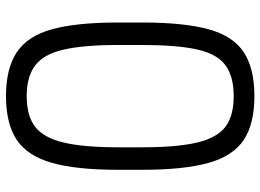

<svg xmlns="http://www.w3.org/2000/svg" viewBox="-134 -720 868 640"><g transform="rotate(90 300.0 -400.0)"><path d="M300 14Q208 14 154 -22Q100 -58 77.5 -139.5Q55 -221 55 -360V-440Q55 -579 77.5 -661Q100 -743 154 -778.5Q208 -814 300 -814Q393 -814 446.5 -778.5Q500 -743 523 -661Q546 -579 546 -440V-360Q546 -221 523 -139.5Q500 -58 446.5 -22Q393 14 300 14ZM300 -55Q366 -55 402.5 -83Q439 -111 455 -177.5Q471 -244 471 -360V-440Q471 -557 455 -623.5Q439 -690 402.5 -717.5Q366 -745 300 -745Q235 -745 197.5 -717.5Q160 -690 145 -623.5Q130 -557 130 -440V-360Q130 -244 145.5 -177.5Q161 -111 198.5 -83Q236 -55 300 -55Z"/></g></svg>

Font: Victor Mono
Style: Regular
Weight: 400
Monospace: yes
Designer: Rune Bjørnerås
Version: Version 1.561;gftools[0.9.30]